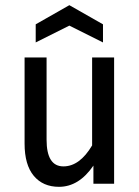

<svg xmlns="http://www.w3.org/2000/svg" viewBox="-20 -710 536 742"><path d="M336 -488H421V0H341V-70Q285 12 208 12Q146 12 110.5 -30.5Q75 -73 75 -155V-488H160V-170Q160 -67 225 -67Q288 -67 336 -148ZM248 -611 118 -546V-616L248 -690L378 -616V-546Z"/></svg>

Font: RopaSansRegular
Style: Regular
Weight: 400
Designer: Botio Nikoltchev
Foundry: Botjo Nikoltchev
Version: Version 1.002